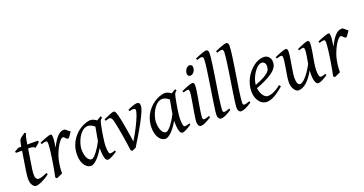

<svg xmlns="http://www.w3.org/2000/svg" viewBox="-37 -1418 4013 2115"><g transform="rotate(-20 1969.5 -361.0)"><path d="M283.2 -57.1Q259.3 -38.6 235.4 -24.2Q211.4 -9.8 189.9 0Q168.5 9.8 151.1 14.9Q133.8 20 123 20Q110.8 20 99.9 12.7Q88.9 5.4 80.3 -7.6Q71.8 -20.5 66.9 -38.6Q62 -56.6 62 -78.1Q62 -87.4 62.5 -96.7Q63 -106 63.7 -116Q64.5 -126 65.7 -137.2Q66.9 -148.4 68.8 -162.1L106.4 -397.9H36.1L28.8 -413.1L78.1 -441.9H113.3L116.2 -459Q119.1 -479 122.3 -492.2Q125.5 -505.4 129.6 -514.2Q133.8 -522.9 138.7 -528.6Q143.6 -534.2 149.9 -539.1L199.2 -574.2L212.9 -562Q209.5 -557.6 205.6 -546.4Q202.1 -536.6 197.5 -518.6Q192.9 -500.5 188 -470.2L183.6 -441.9H305.2L314.9 -428.2Q310.1 -421.4 301.5 -413.3Q293 -405.3 283.7 -397.9Q274.4 -390.6 265.9 -384.5Q257.3 -378.4 252.9 -376Q250 -382.8 244.9 -387Q239.7 -391.1 231 -393.6Q222.2 -396 209.2 -397Q196.3 -397.9 178.2 -397.9H176.8L142.1 -173.8Q140.6 -164.6 139.4 -154.1Q138.2 -143.6 137.5 -134Q136.7 -124.5 136.5 -116.2Q136.2 -107.9 136.2 -103Q136.2 -72.8 147.2 -58.3Q158.2 -43.9 171.9 -43.9Q189 -43.9 213.6 -51.3Q238.3 -58.6 274.9 -75.2Z M682.1 -415Q676.3 -407.2 669.2 -396Q662.1 -384.8 655 -374.3Q647.9 -363.8 641.6 -356.4Q635.3 -349.1 630.4 -349.1Q621.1 -349.1 614.5 -354.5Q607.9 -359.9 602.3 -366Q596.7 -372.1 591.1 -377.4Q585.4 -382.8 578.1 -382.8Q565.4 -382.8 548.6 -365.5Q531.7 -348.1 514.9 -320.1Q498 -292 482.7 -257.1Q467.3 -222.2 457 -187Q451.7 -168.5 447.5 -146.2Q443.4 -124 440.2 -100.6Q437 -77.1 435.5 -54.4Q434.1 -31.7 435.1 -12.2Q428.7 -8.8 419.2 -4.6Q409.7 -0.5 399.7 3.9Q389.6 8.3 380.4 12.5Q371.1 16.6 365.2 20L349.1 4.9Q356.4 -29.8 363.3 -66.9Q370.1 -104 376.2 -140.9Q382.3 -177.7 387.5 -212.9Q392.6 -248 396.2 -278.3Q399.9 -308.6 402.1 -332.5Q404.3 -356.4 404.3 -371.1Q404.3 -382.3 402.6 -388.9Q400.9 -395.5 398.2 -398.7Q395.5 -401.9 391.8 -402.8Q388.2 -403.8 384.3 -403.8Q379.4 -403.8 371.1 -402.1Q362.8 -400.4 354.5 -397.9Q344.7 -395.5 334 -392.1L327.1 -410.2Q347.7 -419.4 368.4 -428Q389.2 -436.5 407.2 -442.9Q425.3 -449.2 438.7 -453.1Q452.1 -457 458 -457Q464.8 -457 468.8 -454.6Q472.7 -452.1 474.4 -446Q476.1 -439.9 476.6 -429Q477.1 -418 477.1 -400.9Q477.1 -395.5 475.6 -382.8Q474.1 -370.1 472.2 -355.2Q470.2 -340.3 468 -325.7Q465.8 -311 464.4 -301.8Q487.8 -350.1 508.8 -380.4Q529.8 -410.6 548.6 -427.7Q567.4 -444.8 584.5 -450.9Q601.6 -457 617.2 -457Q626 -457 633.1 -452.1Q640.1 -447.3 647.5 -440.4Q654.8 -433.6 663.1 -426.5Q671.4 -419.4 682.1 -415Z M927.7 -210.4Q931.2 -232.4 935.3 -256.1Q939.5 -279.8 943.6 -301.8Q947.8 -323.7 950.9 -342Q954.1 -360.4 956.1 -371.1Q948.7 -377 939.9 -383.1Q931.2 -389.2 921.1 -394.3Q911.1 -399.4 900.1 -402.6Q889.2 -405.8 877.4 -405.8Q855 -405.8 835.2 -394.8Q815.4 -383.8 798.6 -365.7Q781.7 -347.7 768.3 -324.5Q754.9 -301.3 745.6 -276.6Q736.3 -252 731.2 -228Q726.1 -204.1 726.1 -185.1Q726.1 -153.3 731.4 -127.9Q736.8 -102.5 746.1 -84.5Q755.4 -66.4 768.1 -56.6Q780.8 -46.9 795.4 -46.9Q807.1 -46.9 824 -61.8Q840.8 -76.7 859.1 -100.3Q877.4 -124 895.5 -153.1Q913.6 -182.1 927.7 -210.4ZM1073.2 -33.2Q1030.8 -5.4 1004.6 7.3Q978.5 20 964.4 20Q955.6 20 947.5 13.9Q939.5 7.8 933.1 -9Q926.8 -25.9 923.1 -55.7Q919.4 -85.4 919.4 -132.8Q906.7 -110.4 888.4 -83.7Q870.1 -57.1 849.1 -33.9Q828.1 -10.7 805.9 4.6Q783.7 20 763.2 20Q747.1 20 728.8 10.7Q710.4 1.5 695.1 -18.8Q679.7 -39.1 669.4 -71Q659.2 -103 659.2 -148.9Q659.2 -187.5 668.2 -224.4Q677.2 -261.2 695.3 -294.9Q713.4 -328.6 739.5 -358.2Q765.6 -387.7 800.3 -411.1Q813.5 -419.9 829.3 -428.2Q845.2 -436.5 862.1 -442.9Q878.9 -449.2 895.5 -453.1Q912.1 -457 927.2 -457Q937.5 -457 947.3 -454.3Q957 -451.7 966.1 -447.3Q975.1 -442.9 983.4 -437.7Q991.7 -432.6 999 -427.7Q1010.3 -436 1022.9 -443.1Q1035.6 -450.2 1049.3 -457L1059.1 -439.9Q1050.8 -433.1 1045.4 -427.7Q1040 -422.4 1035.9 -415.3Q1031.7 -408.2 1028.8 -397.9Q1025.9 -387.7 1022.5 -371.1Q1015.1 -335.9 1008.5 -299.1Q1002 -262.2 997.3 -229.5Q992.7 -196.8 990 -171.9Q987.3 -147 987.3 -136.2Q987.3 -108.4 989 -89.4Q990.7 -70.3 993.7 -58.8Q996.6 -47.4 1001 -42.2Q1005.4 -37.1 1011.2 -37.1Q1021 -37.1 1034.4 -39.8Q1047.9 -42.5 1067.4 -50.8Z M1506.3 -416Q1506.3 -400.4 1495.6 -369.6Q1484.9 -338.9 1460 -289.1Q1435.1 -239.3 1394.3 -168.2Q1353.5 -97.2 1293.5 -1Q1289.1 1.5 1283.2 4.2Q1277.3 6.8 1271 9.5Q1264.6 12.2 1258.3 15.1Q1252 18.1 1247.1 20L1231.4 4.9Q1228 -22.5 1223.1 -56.4Q1218.3 -90.3 1212.6 -126.2Q1207 -162.1 1200.7 -198.2Q1194.3 -234.4 1188.5 -266.1Q1182.6 -297.9 1177 -323.2Q1171.4 -348.6 1167.5 -363.8Q1163.6 -377 1159.2 -384.8Q1154.8 -392.6 1150.1 -397Q1145.5 -401.4 1141.1 -402.6Q1136.7 -403.8 1132.3 -403.8Q1127.4 -403.8 1119.6 -402.1Q1111.8 -400.4 1104 -397.9Q1095.2 -395.5 1084.5 -392.1L1078.1 -410.2Q1098.6 -419.4 1117.7 -428Q1136.7 -436.5 1152.3 -442.9Q1168 -449.2 1179.7 -453.1Q1191.4 -457 1197.3 -457Q1204.6 -457 1209.7 -453.9Q1214.8 -450.7 1219 -443.4Q1223.1 -436 1227.3 -424.1Q1231.4 -412.1 1236.3 -395Q1239.7 -382.3 1245.4 -355.5Q1251 -328.6 1257.1 -294.9Q1263.2 -261.2 1269.5 -224.9Q1275.9 -188.5 1281 -156.7Q1286.1 -125 1289.3 -102.3Q1292.5 -79.6 1292.5 -73.2Q1328.6 -131.8 1356 -184.1Q1383.3 -236.3 1401.6 -277.6Q1419.9 -318.8 1429.2 -347.7Q1438.5 -376.5 1438.5 -389.2Q1438.5 -398.9 1430.2 -404.1Q1421.9 -409.2 1408.2 -409.2Q1399.9 -409.2 1389.9 -407.5Q1379.9 -405.8 1369.1 -401.9L1360.4 -418.9Q1374 -426.3 1389.9 -433.1Q1405.8 -439.9 1420.9 -445.3Q1436 -450.7 1449 -453.9Q1461.9 -457 1470.2 -457Q1487.3 -457 1496.8 -448.2Q1506.3 -439.5 1506.3 -416Z M1800.8 -210.4Q1804.2 -232.4 1808.3 -256.1Q1812.5 -279.8 1816.7 -301.8Q1820.8 -323.7 1824 -342Q1827.1 -360.4 1829.1 -371.1Q1821.8 -377 1813 -383.1Q1804.2 -389.2 1794.2 -394.3Q1784.2 -399.4 1773.2 -402.6Q1762.2 -405.8 1750.5 -405.8Q1728 -405.8 1708.3 -394.8Q1688.5 -383.8 1671.6 -365.7Q1654.8 -347.7 1641.4 -324.5Q1627.9 -301.3 1618.7 -276.6Q1609.4 -252 1604.2 -228Q1599.1 -204.1 1599.1 -185.1Q1599.1 -153.3 1604.5 -127.9Q1609.9 -102.5 1619.1 -84.5Q1628.4 -66.4 1641.1 -56.6Q1653.8 -46.9 1668.5 -46.9Q1680.2 -46.9 1697 -61.8Q1713.9 -76.7 1732.2 -100.3Q1750.5 -124 1768.6 -153.1Q1786.6 -182.1 1800.8 -210.4ZM1946.3 -33.2Q1903.8 -5.4 1877.7 7.3Q1851.6 20 1837.4 20Q1828.6 20 1820.6 13.9Q1812.5 7.8 1806.2 -9Q1799.8 -25.9 1796.1 -55.7Q1792.5 -85.4 1792.5 -132.8Q1779.8 -110.4 1761.5 -83.7Q1743.2 -57.1 1722.2 -33.9Q1701.2 -10.7 1679 4.6Q1656.7 20 1636.2 20Q1620.1 20 1601.8 10.7Q1583.5 1.5 1568.1 -18.8Q1552.7 -39.1 1542.5 -71Q1532.2 -103 1532.2 -148.9Q1532.2 -187.5 1541.3 -224.4Q1550.3 -261.2 1568.4 -294.9Q1586.4 -328.6 1612.5 -358.2Q1638.7 -387.7 1673.3 -411.1Q1686.5 -419.9 1702.4 -428.2Q1718.3 -436.5 1735.1 -442.9Q1752 -449.2 1768.6 -453.1Q1785.2 -457 1800.3 -457Q1810.5 -457 1820.3 -454.3Q1830.1 -451.7 1839.1 -447.3Q1848.1 -442.9 1856.4 -437.7Q1864.7 -432.6 1872.1 -427.7Q1883.3 -436 1896 -443.1Q1908.7 -450.2 1922.4 -457L1932.1 -439.9Q1923.8 -433.1 1918.5 -427.7Q1913.1 -422.4 1908.9 -415.3Q1904.8 -408.2 1901.9 -397.9Q1898.9 -387.7 1895.5 -371.1Q1888.2 -335.9 1881.6 -299.1Q1875 -262.2 1870.4 -229.5Q1865.7 -196.8 1863 -171.9Q1860.4 -147 1860.4 -136.2Q1860.4 -108.4 1862.1 -89.4Q1863.8 -70.3 1866.7 -58.8Q1869.6 -47.4 1874 -42.2Q1878.4 -37.1 1884.3 -37.1Q1894 -37.1 1907.5 -39.8Q1920.9 -42.5 1940.4 -50.8Z M2178.7 -35.2Q2155.8 -21.5 2137.5 -11.2Q2119.1 -1 2104 6.1Q2088.9 13.2 2076.7 16.6Q2064.5 20 2053.7 20Q2037.1 20 2027.3 4.6Q2017.6 -10.7 2017.6 -37.1Q2017.6 -51.8 2021.2 -78.9Q2024.9 -106 2030.3 -138.9Q2035.6 -171.9 2042 -207.8Q2048.3 -243.7 2053.7 -276.1Q2059.1 -308.6 2062.7 -334Q2066.4 -359.4 2066.4 -371.1Q2066.4 -382.3 2064.9 -388.9Q2063.5 -395.5 2061 -398.7Q2058.6 -401.9 2054.7 -402.8Q2050.8 -403.8 2046.4 -403.8Q2042.5 -403.8 2034.4 -402.1Q2026.4 -400.4 2018.1 -397.9Q2008.8 -395.5 1997.6 -392.1L1990.7 -410.2Q2011.2 -419.4 2031.5 -428Q2051.8 -436.5 2069.3 -442.9Q2086.9 -449.2 2100.1 -453.1Q2113.3 -457 2119.6 -457Q2133.3 -457 2138.9 -447.8Q2144.5 -438.5 2144.5 -416Q2144.5 -401.9 2140.9 -374.3Q2137.2 -346.7 2131.3 -312.5Q2125.5 -278.3 2119.1 -241Q2112.8 -203.6 2106.9 -169.4Q2101.1 -135.3 2097.4 -107.7Q2093.8 -80.1 2093.8 -65.9Q2093.8 -50.8 2096.9 -43.9Q2100.1 -37.1 2108.4 -37.1Q2123.5 -37.1 2137.5 -41Q2151.4 -44.9 2171.4 -53.2ZM2191.9 -616.2Q2191.9 -602.5 2187.7 -589.1Q2183.6 -575.7 2175.8 -564.7Q2168 -553.7 2156.7 -546.9Q2145.5 -540 2131.8 -540Q2116.7 -540 2108.4 -548.8Q2100.1 -557.6 2100.1 -574.2Q2100.1 -587.4 2104.5 -600.8Q2108.9 -614.3 2116.7 -625.5Q2124.5 -636.7 2135.5 -643.8Q2146.5 -650.9 2160.2 -650.9Q2175.3 -650.9 2183.6 -641.8Q2191.9 -632.8 2191.9 -616.2Z M2415.5 -35.2Q2391.6 -20 2373.3 -9.5Q2355 1 2340.1 7.6Q2325.2 14.2 2312.5 17.1Q2299.8 20 2287.6 20Q2273.9 20 2263.2 5.4Q2252.4 -9.3 2252.4 -38.1Q2252.4 -50.3 2256.1 -79.6Q2259.8 -108.9 2265.6 -149.4Q2271.5 -189.9 2279.1 -238.5Q2286.6 -287.1 2294.4 -337.9Q2302.2 -388.7 2309.8 -438.5Q2317.4 -488.3 2323.2 -531.2Q2329.1 -574.2 2332.8 -607.2Q2336.4 -640.1 2336.4 -657.2Q2336.4 -668.5 2334.2 -675Q2332 -681.6 2328.6 -684.8Q2325.2 -688 2320.6 -689Q2315.9 -689.9 2311.5 -689.9Q2307.6 -689.9 2299.1 -687.7Q2290.5 -685.5 2282.2 -683.1Q2272.5 -680.2 2260.7 -676.8L2253.4 -695.8Q2273.9 -705.1 2294.7 -713.4Q2315.4 -721.7 2333.3 -728Q2351.1 -734.4 2364.7 -738.3Q2378.4 -742.2 2384.8 -742.2Q2398.4 -742.2 2406.5 -733.4Q2414.6 -724.6 2414.6 -702.1Q2414.6 -683.1 2410.9 -649.4Q2407.2 -615.7 2401.4 -572.5Q2395.5 -529.3 2387.7 -479.7Q2379.9 -430.2 2372.1 -379.4Q2364.3 -328.6 2356.4 -279.5Q2348.6 -230.5 2342.8 -188.5Q2336.9 -146.5 2333.3 -114.5Q2329.6 -82.5 2329.6 -65.9Q2329.6 -49.3 2334.2 -43.2Q2338.9 -37.1 2346.7 -37.1Q2357.9 -37.1 2372.8 -41Q2387.7 -44.9 2409.7 -53.2Z M2650.4 -35.2Q2626.5 -20 2608.2 -9.5Q2589.8 1 2575 7.6Q2560.1 14.2 2547.4 17.1Q2534.7 20 2522.5 20Q2508.8 20 2498 5.4Q2487.3 -9.3 2487.3 -38.1Q2487.3 -50.3 2491 -79.6Q2494.6 -108.9 2500.5 -149.4Q2506.3 -189.9 2513.9 -238.5Q2521.5 -287.1 2529.3 -337.9Q2537.1 -388.7 2544.7 -438.5Q2552.2 -488.3 2558.1 -531.2Q2564 -574.2 2567.6 -607.2Q2571.3 -640.1 2571.3 -657.2Q2571.3 -668.5 2569.1 -675Q2566.9 -681.6 2563.5 -684.8Q2560.1 -688 2555.4 -689Q2550.8 -689.9 2546.4 -689.9Q2542.5 -689.9 2533.9 -687.7Q2525.4 -685.5 2517.1 -683.1Q2507.3 -680.2 2495.6 -676.8L2488.3 -695.8Q2508.8 -705.1 2529.5 -713.4Q2550.3 -721.7 2568.1 -728Q2585.9 -734.4 2599.6 -738.3Q2613.3 -742.2 2619.6 -742.2Q2633.3 -742.2 2641.4 -733.4Q2649.4 -724.6 2649.4 -702.1Q2649.4 -683.1 2645.8 -649.4Q2642.1 -615.7 2636.2 -572.5Q2630.4 -529.3 2622.6 -479.7Q2614.7 -430.2 2606.9 -379.4Q2599.1 -328.6 2591.3 -279.5Q2583.5 -230.5 2577.6 -188.5Q2571.8 -146.5 2568.1 -114.5Q2564.5 -82.5 2564.5 -65.9Q2564.5 -49.3 2569.1 -43.2Q2573.7 -37.1 2581.5 -37.1Q2592.8 -37.1 2607.7 -41Q2622.6 -44.9 2644.5 -53.2Z M2863.3 -381.8Q2847.2 -367.2 2831.8 -346.2Q2816.4 -325.2 2804 -300.8Q2791.5 -276.4 2783.2 -249.8Q2774.9 -223.1 2772.9 -197.3Q2836.9 -222.2 2874.3 -242.4Q2911.6 -262.7 2930.7 -280.8Q2949.7 -298.8 2955.1 -315.4Q2960.4 -332 2960.4 -349.1Q2960.4 -364.3 2956.5 -375.2Q2952.6 -386.2 2946.3 -392.8Q2939.9 -399.4 2931.9 -402.6Q2923.8 -405.8 2915.5 -405.8Q2907.7 -405.8 2892.6 -400.1Q2877.4 -394.5 2863.3 -381.8ZM3038.6 -371.1Q3038.6 -357.4 3035.4 -342.3Q3032.2 -327.1 3022.2 -311Q3012.2 -294.9 2994.4 -277.3Q2976.6 -259.8 2947 -241Q2917.5 -222.2 2875 -201.9Q2832.5 -181.6 2773.4 -159.7Q2776.4 -132.3 2784.9 -109.9Q2793.5 -87.4 2804.9 -71.3Q2816.4 -55.2 2829.8 -46.1Q2843.3 -37.1 2856.4 -37.1Q2866.7 -37.1 2881.3 -39.3Q2896 -41.5 2915.3 -48.8Q2934.6 -56.2 2958.7 -70.3Q2982.9 -84.5 3012.2 -107.9Q3017.6 -105 3021.7 -98.4Q3025.9 -91.8 3027.3 -87.9Q2987.3 -53.2 2956.5 -32Q2925.8 -10.7 2901.6 0.7Q2877.4 12.2 2858.2 16.1Q2838.9 20 2821.3 20Q2805.2 20 2784.7 11Q2764.2 2 2746.1 -17.8Q2728 -37.6 2715.6 -69.6Q2703.1 -101.6 2703.1 -147.9Q2703.1 -186 2712.4 -222.9Q2721.7 -259.8 2739 -293.7Q2756.3 -327.6 2781.7 -357.9Q2807.1 -388.2 2839.4 -413.1Q2850.6 -421.9 2864.7 -429.9Q2878.9 -438 2894.3 -444.1Q2909.7 -450.2 2925.5 -453.6Q2941.4 -457 2956.5 -457Q2977.5 -457 2992.9 -449.5Q3008.3 -441.9 3018.6 -429.7Q3028.8 -417.5 3033.7 -402.1Q3038.6 -386.7 3038.6 -371.1Z M3541.5 -33.2Q3502 -6.8 3474.4 6.6Q3446.8 20 3428.2 20Q3418.9 20 3409.9 11.5Q3400.9 2.9 3394.3 -16.6Q3387.7 -36.1 3385 -67.6Q3382.3 -99.1 3385.7 -145Q3365.7 -108.9 3343.5 -78.6Q3321.3 -48.3 3297.4 -26.4Q3273.4 -4.4 3248 7.8Q3222.7 20 3196.3 20Q3186.5 20 3174.1 12.5Q3161.6 4.9 3150.6 -10.3Q3139.6 -25.4 3132.1 -47.9Q3124.5 -70.3 3124.5 -100.1Q3124.5 -114.7 3127.2 -137.2Q3129.9 -159.7 3133.8 -185.5Q3137.7 -211.4 3142.6 -239.3Q3147.5 -267.1 3151.4 -292.5Q3155.3 -317.9 3158 -338.6Q3160.6 -359.4 3160.6 -371.1Q3160.6 -382.3 3159.2 -388.9Q3157.7 -395.5 3155 -398.7Q3152.3 -401.9 3148.7 -402.8Q3145 -403.8 3140.6 -403.8Q3136.2 -403.8 3127.9 -402.1Q3119.6 -400.4 3111.3 -397.9Q3101.6 -395.5 3090.3 -392.1L3084.5 -410.2Q3105 -419.4 3125.7 -428Q3146.5 -436.5 3164.1 -442.9Q3181.6 -449.2 3195.1 -453.1Q3208.5 -457 3214.4 -457Q3228.5 -457 3233.4 -447.8Q3238.3 -438.5 3238.3 -416Q3238.3 -401.9 3235.4 -378.9Q3232.4 -356 3228 -328.6Q3223.6 -301.3 3218.8 -272Q3213.9 -242.7 3209.5 -215.3Q3205.1 -188 3202.1 -165Q3199.2 -142.1 3199.2 -127.9Q3199.2 -81.1 3209.2 -60.1Q3219.2 -39.1 3237.3 -39.1Q3247.1 -39.1 3263.2 -48.6Q3279.3 -58.1 3299.8 -79.3Q3320.3 -100.6 3344.5 -134.8Q3368.7 -168.9 3394.5 -218.3Q3397.9 -239.3 3401.6 -260.5Q3405.3 -281.7 3408.7 -301.5Q3412.1 -321.3 3414.3 -339.1Q3416.5 -356.9 3416.5 -371.1Q3416.5 -382.3 3415.3 -388.9Q3414.1 -395.5 3411.6 -398.7Q3409.2 -401.9 3406 -402.8Q3402.8 -403.8 3398.4 -403.8Q3394 -403.8 3386.5 -402.1Q3378.9 -400.4 3371.1 -397.9Q3362.3 -395.5 3352.5 -392.1L3345.2 -410.2Q3365.7 -419.4 3385.7 -428Q3405.8 -436.5 3422.6 -442.9Q3439.5 -449.2 3452.1 -453.1Q3464.8 -457 3471.2 -457Q3484.9 -457 3489.3 -447.8Q3493.7 -438.5 3493.7 -416Q3493.7 -401.9 3490.7 -379.2Q3487.8 -356.4 3483.4 -329.3Q3479 -302.2 3473.6 -272.7Q3468.3 -243.2 3463.9 -215.6Q3459.5 -188 3456.5 -164.1Q3453.6 -140.1 3453.6 -124Q3453.6 -79.6 3460 -58.3Q3466.3 -37.1 3478.5 -37.1Q3491.2 -37.1 3504.2 -40.3Q3517.1 -43.5 3534.7 -50.8Z M3939.5 -415Q3933.6 -407.2 3926.5 -396Q3919.4 -384.8 3912.4 -374.3Q3905.3 -363.8 3898.9 -356.4Q3892.6 -349.1 3887.7 -349.1Q3878.4 -349.1 3871.8 -354.5Q3865.2 -359.9 3859.6 -366Q3854 -372.1 3848.4 -377.4Q3842.8 -382.8 3835.4 -382.8Q3822.8 -382.8 3805.9 -365.5Q3789.1 -348.1 3772.2 -320.1Q3755.4 -292 3740 -257.1Q3724.6 -222.2 3714.4 -187Q3709 -168.5 3704.8 -146.2Q3700.7 -124 3697.5 -100.6Q3694.3 -77.1 3692.9 -54.4Q3691.4 -31.7 3692.4 -12.2Q3686 -8.8 3676.5 -4.6Q3667 -0.5 3657 3.9Q3647 8.3 3637.7 12.5Q3628.4 16.6 3622.6 20L3606.4 4.9Q3613.8 -29.8 3620.6 -66.9Q3627.4 -104 3633.5 -140.9Q3639.6 -177.7 3644.8 -212.9Q3649.9 -248 3653.6 -278.3Q3657.2 -308.6 3659.4 -332.5Q3661.6 -356.4 3661.6 -371.1Q3661.6 -382.3 3659.9 -388.9Q3658.2 -395.5 3655.5 -398.7Q3652.8 -401.9 3649.2 -402.8Q3645.5 -403.8 3641.6 -403.8Q3636.7 -403.8 3628.4 -402.1Q3620.1 -400.4 3611.8 -397.9Q3602.1 -395.5 3591.3 -392.1L3584.5 -410.2Q3605 -419.4 3625.7 -428Q3646.5 -436.5 3664.6 -442.9Q3682.6 -449.2 3696 -453.1Q3709.5 -457 3715.3 -457Q3722.2 -457 3726.1 -454.6Q3730 -452.1 3731.7 -446Q3733.4 -439.9 3733.9 -429Q3734.4 -418 3734.4 -400.9Q3734.4 -395.5 3732.9 -382.8Q3731.4 -370.1 3729.5 -355.2Q3727.5 -340.3 3725.3 -325.7Q3723.1 -311 3721.7 -301.8Q3745.1 -350.1 3766.1 -380.4Q3787.1 -410.6 3805.9 -427.7Q3824.7 -444.8 3841.8 -450.9Q3858.9 -457 3874.5 -457Q3883.3 -457 3890.4 -452.1Q3897.5 -447.3 3904.8 -440.4Q3912.1 -433.6 3920.4 -426.5Q3928.7 -419.4 3939.5 -415Z"/></g></svg>

Font: Gentium Plus
Style: Italic
Weight: 400
Italic angle: -8°
Designer: J. Victor Gaultney, Annie Olsen, Iska Routamaa
Foundry: SIL International
Version: Version 1.510